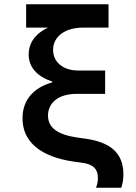

<svg xmlns="http://www.w3.org/2000/svg" viewBox="-20 -760 640 904"><path d="M103 -630H491V-740H103ZM86 -203Q86 -120 148 -68Q210 -16 328 1L364 6Q405 11 423 28.5Q441 46 441 77Q441 88 439 99.5Q437 111 432 124H551Q556 109 558.5 93.5Q561 78 561 61Q561 -12 517.5 -53Q474 -94 383 -107L347 -112Q275 -122 240.5 -147.5Q206 -173 206 -216Q206 -239 215.5 -258Q225 -277 242.5 -290.5Q260 -304 285 -311Q310 -318 340 -318H475V-428H348Q322 -428 300 -435Q278 -442 262.5 -455Q247 -468 238.5 -485.5Q230 -503 230 -525Q230 -549 240 -568Q250 -587 268.5 -601Q287 -615 313.5 -622.5Q340 -630 372 -630V-661Q313 -661 265.5 -650Q218 -639 184.5 -618.5Q151 -598 133 -569Q115 -540 115 -504Q115 -459 143.5 -426.5Q172 -394 226 -376V-372Q158 -353 122 -309.5Q86 -266 86 -203Z"/></svg>

Font: CommitMonoV143 ExtLt
Style: Regular
Weight: 200
Monospace: yes
Designer: Eigil Nikolajsen
Foundry: Eigil Nikolajsen
Version: Version 1.143